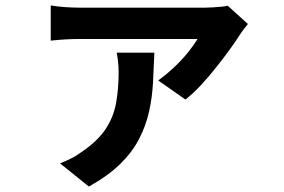

<svg xmlns="http://www.w3.org/2000/svg" viewBox="-20 -587 1040 704"><path d="M889 -499Q882 -491 873 -479Q864 -467 859 -459Q846 -438 823.5 -407Q801 -376 773 -340.5Q745 -305 716 -274Q687 -243 660 -222L560 -292Q588 -312 617 -339Q646 -366 669 -394.5Q692 -423 704 -444Q692 -444 659 -444Q626 -444 581.5 -444Q537 -444 488 -444Q439 -444 394 -444Q349 -444 316 -444Q283 -444 270 -444Q245 -444 219.5 -442.5Q194 -441 166 -438V-567Q190 -563 217.5 -561Q245 -559 270 -559Q283 -559 318.5 -559Q354 -559 403 -559Q452 -559 505 -559Q558 -559 606 -559Q654 -559 688.5 -559Q723 -559 734 -559Q745 -559 761 -560Q777 -561 792.5 -562.5Q808 -564 815 -566ZM546 -394Q544 -338 541 -283.5Q538 -229 526.5 -177.5Q515 -126 490 -77.5Q465 -29 420.5 14.5Q376 58 306 97L200 12Q220 4 239.5 -5.5Q259 -15 281 -31Q338 -70 367 -113.5Q396 -157 405.5 -208.5Q415 -260 415 -323Q415 -341 413 -359.5Q411 -378 408 -394Z"/></svg>

Font: Noto Sans JP Thin
Style: Bold
Weight: 700
Version: Version 2.004-H2;hotconv 1.0.118;makeotfexe 2.5.65603